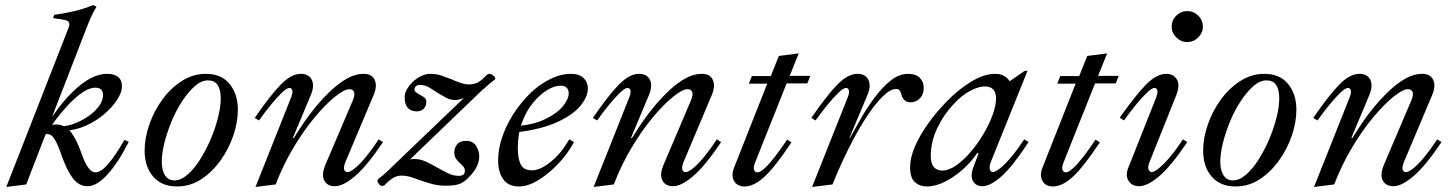

<svg xmlns="http://www.w3.org/2000/svg" viewBox="-20 -732 5765 762"><path d="M5 10 253 -624Q258 -639 252 -645.5Q246 -652 226 -655L191 -660L195 -673Q237 -679 275.5 -688Q314 -697 350 -712L363 -705Q351 -686 341 -663.5Q331 -641 323 -620L166 -215V-212L84 0ZM328 7Q294 7 271 -22Q248 -51 225 -113Q220 -129 212 -149Q204 -169 193.5 -184.5Q183 -200 167 -200Q151 -200 132 -180L113 -188Q139 -214 161 -226Q183 -238 202 -238Q238 -238 261.5 -207.5Q285 -177 305 -119Q330 -48 359 -48Q381 -48 410 -82Q439 -116 474 -177L491 -169Q449 -86 406.5 -39.5Q364 7 328 7ZM178 -224 164 -234Q185 -268 212.5 -304Q240 -340 271.5 -370.5Q303 -401 337 -420Q371 -439 405 -439Q434 -439 449 -426.5Q464 -414 464 -389Q464 -366 445.5 -337Q427 -308 395.5 -280.5Q364 -253 322.5 -234Q281 -215 235 -213L218 -230Q249 -231 279 -243Q309 -255 334 -273Q359 -291 374 -312.5Q389 -334 389 -355Q389 -368 382 -376Q375 -384 358 -384Q324 -384 275.5 -340Q227 -296 178 -224Z M682 8Q622 8 588 -31Q554 -70 554 -134Q554 -184 572.5 -237.5Q591 -291 624 -336.5Q657 -382 701.5 -410.5Q746 -439 797 -439Q858 -439 891 -399Q924 -359 924 -297Q924 -247 906 -194Q888 -141 855 -95Q822 -49 778.5 -20.5Q735 8 682 8ZM672 -16Q698 -16 724.5 -39Q751 -62 774.5 -99.5Q798 -137 816.5 -180.5Q835 -224 845.5 -266.5Q856 -309 856 -341Q856 -413 806 -413Q779 -413 753 -390Q727 -367 703 -330.5Q679 -294 661 -250.5Q643 -207 632.5 -165Q622 -123 622 -90Q622 -56 635 -36Q648 -16 672 -16Z M994 10 1134 -342Q1143 -364 1140 -373.5Q1137 -383 1129 -383Q1118 -383 1097.5 -363Q1077 -343 1053 -313.5Q1029 -284 1008 -254L991 -264Q1052 -353 1094 -396Q1136 -439 1174 -439Q1205 -439 1217 -416Q1229 -393 1214 -356L1142 -184H1146Q1162 -210 1184.5 -243.5Q1207 -277 1235.5 -311Q1264 -345 1295 -374Q1326 -403 1358.5 -421Q1391 -439 1423 -439Q1456 -439 1467 -415Q1478 -391 1463 -355L1350 -87Q1343 -68 1346 -58.5Q1349 -49 1359 -49Q1370 -49 1390 -65.5Q1410 -82 1434 -111.5Q1458 -141 1483 -179L1500 -168Q1436 -73 1389 -33Q1342 7 1309 7Q1279 7 1267 -15.5Q1255 -38 1271 -77L1380 -333Q1389 -354 1385.5 -366Q1382 -378 1366 -378Q1347 -378 1310 -348.5Q1273 -319 1229.5 -267Q1186 -215 1145 -146.5Q1104 -78 1074 0Z M1497 6Q1490 6 1484 -1.5Q1478 -9 1478 -13Q1478 -21 1487.5 -27Q1497 -33 1514 -49L1919 -437L1939 -418L1503 1L1549 -67Q1567 -84 1586.5 -92.5Q1606 -101 1624 -101Q1648 -101 1670.5 -90.5Q1693 -80 1715 -67Q1737 -55 1757.5 -44.5Q1778 -34 1803 -34Q1810 -34 1817.5 -38Q1825 -42 1825 -54Q1825 -63 1819.5 -70Q1814 -77 1806 -84Q1797 -92 1790 -102Q1783 -112 1783 -127Q1783 -145 1794 -159Q1805 -173 1830 -173Q1858 -173 1870 -152.5Q1882 -132 1882 -112Q1882 -71 1844 -32Q1825 -11 1806 -3Q1787 5 1750 5Q1718 5 1692 -2.5Q1666 -10 1643 -18Q1625 -25 1608 -30Q1591 -35 1573 -35Q1553 -35 1536.5 -23.5Q1520 -12 1510 -1Q1504 6 1497 6ZM1635 -290Q1586 -290 1586 -346Q1586 -362 1594.5 -377Q1603 -392 1615 -404Q1631 -420 1650 -429.5Q1669 -439 1686 -439Q1712 -439 1733.5 -431.5Q1755 -424 1773 -417Q1792 -408 1809.5 -402.5Q1827 -397 1843 -397Q1857 -397 1871 -402.5Q1885 -408 1900 -423Q1907 -430 1912 -434.5Q1917 -439 1923 -439Q1927 -439 1934 -435Q1941 -431 1944.5 -425Q1948 -419 1941 -414Q1930 -406 1920 -397.5Q1910 -389 1901 -380L1858 -364Q1838 -351 1820 -343Q1802 -335 1786 -335Q1768 -335 1751 -344Q1734 -353 1716 -364Q1700 -375 1683 -385Q1666 -395 1646 -395Q1636 -395 1630.5 -389.5Q1625 -384 1625 -378Q1625 -370 1631 -365.5Q1637 -361 1644 -357Q1655 -352 1663.5 -345.5Q1672 -339 1672 -327Q1672 -311 1661.5 -300.5Q1651 -290 1635 -290Z M2040 8Q1997 8 1977 -21Q1957 -50 1957 -93Q1957 -146 1977 -199Q1997 -252 2031 -299.5Q2065 -347 2106 -381Q2138 -407 2174 -423Q2210 -439 2245 -439Q2279 -439 2296 -422.5Q2313 -406 2313 -381Q2313 -348 2283.5 -312Q2254 -276 2190.5 -247Q2127 -218 2024 -206L2027 -231Q2099 -237 2145.5 -260Q2192 -283 2214.5 -311Q2237 -339 2237 -361Q2237 -392 2204 -392Q2181 -392 2152.5 -375Q2124 -358 2097 -326Q2070 -294 2052.5 -248Q2035 -202 2035 -143Q2035 -103 2046.5 -79.5Q2058 -56 2092 -56Q2113 -56 2139 -71Q2165 -86 2191.5 -113.5Q2218 -141 2239 -179L2258 -168Q2232 -120 2194 -80.5Q2156 -41 2115.5 -16.5Q2075 8 2040 8Z M2336 10 2476 -342Q2485 -364 2482 -373.5Q2479 -383 2471 -383Q2460 -383 2439.5 -363Q2419 -343 2395 -313.5Q2371 -284 2350 -254L2333 -264Q2394 -353 2436 -396Q2478 -439 2516 -439Q2547 -439 2559 -416Q2571 -393 2556 -356L2484 -184H2488Q2504 -210 2526.5 -243.5Q2549 -277 2577.5 -311Q2606 -345 2637 -374Q2668 -403 2700.5 -421Q2733 -439 2765 -439Q2798 -439 2809 -415Q2820 -391 2805 -355L2692 -87Q2685 -68 2688 -58.5Q2691 -49 2701 -49Q2712 -49 2732 -65.5Q2752 -82 2776 -111.5Q2800 -141 2825 -179L2842 -168Q2778 -73 2731 -33Q2684 7 2651 7Q2621 7 2609 -15.5Q2597 -38 2613 -77L2722 -333Q2731 -354 2727.5 -366Q2724 -378 2708 -378Q2689 -378 2652 -348.5Q2615 -319 2571.5 -267Q2528 -215 2487 -146.5Q2446 -78 2416 0Z M2935 8Q2906 8 2893.5 -13.5Q2881 -35 2893 -66L3025 -400H2952L2964 -430H3039L3071 -510L3150 -520L3114 -431H3196L3184 -401H3102L2976 -85Q2969 -66 2973 -57Q2977 -48 2986 -48Q2997 -48 3015.5 -65Q3034 -82 3057 -112Q3080 -142 3104 -178L3121 -167Q3058 -72 3015.5 -32Q2973 8 2935 8Z M3203 10 3343 -342Q3352 -364 3349 -373.5Q3346 -383 3338 -383Q3327 -383 3306.5 -363Q3286 -343 3262 -313.5Q3238 -284 3217 -254L3200 -264Q3261 -353 3303 -396Q3345 -439 3383 -439Q3414 -439 3426 -416Q3438 -393 3423 -356L3351 -184H3353Q3371 -216 3395.5 -259.5Q3420 -303 3450.5 -344Q3481 -385 3514.5 -412Q3548 -439 3585 -439Q3614 -439 3630 -423.5Q3646 -408 3646 -384Q3646 -357 3630.5 -341.5Q3615 -326 3595 -326Q3580 -326 3571 -333.5Q3562 -341 3559 -352Q3556 -365 3551 -372Q3546 -379 3537 -379Q3513 -379 3481 -347Q3449 -315 3414.5 -261Q3380 -207 3346.5 -139.5Q3313 -72 3284 0Z M3658 8Q3630 8 3611 -9Q3592 -26 3592 -68Q3592 -107 3611.5 -151.5Q3631 -196 3663.5 -241.5Q3696 -287 3736 -328Q3783 -377 3834.5 -408Q3886 -439 3929 -439Q3951 -439 3964.5 -431Q3978 -423 3986 -411H3989L4047 -451H4058L3913 -91Q3905 -70 3908.5 -59.5Q3912 -49 3920 -49Q3931 -49 3951 -65.5Q3971 -82 3995.5 -111.5Q4020 -141 4045 -179L4062 -168Q4000 -73 3955.5 -33Q3911 7 3879 7Q3854 7 3842 -12.5Q3830 -32 3843 -68L3864 -124H3858Q3835 -90 3801.5 -60Q3768 -30 3730.5 -11Q3693 8 3658 8ZM3719 -55Q3745 -55 3774 -75Q3803 -95 3831.5 -128Q3860 -161 3883 -200Q3906 -239 3919.5 -276Q3933 -313 3933 -341Q3933 -365 3922 -377Q3911 -389 3888 -389Q3863 -389 3829.5 -371Q3796 -353 3765 -319Q3725 -277 3699.5 -223Q3674 -169 3674 -114Q3674 -82 3686.5 -68.5Q3699 -55 3719 -55Z M4159 8Q4130 8 4117.5 -13.5Q4105 -35 4117 -66L4249 -400H4176L4188 -430H4263L4295 -510L4374 -520L4338 -431H4420L4408 -401H4326L4200 -85Q4193 -66 4197 -57Q4201 -48 4210 -48Q4221 -48 4239.5 -65Q4258 -82 4281 -112Q4304 -142 4328 -178L4345 -167Q4282 -72 4239.5 -32Q4197 8 4159 8Z M4501 7Q4473 7 4459.5 -13.5Q4446 -34 4457 -64L4567 -341Q4576 -365 4573 -374Q4570 -383 4562 -383Q4551 -383 4530.5 -363Q4510 -343 4486 -313.5Q4462 -284 4441 -254L4424 -265Q4486 -353 4528 -396Q4570 -439 4609 -439Q4637 -439 4650.5 -417Q4664 -395 4649 -356L4543 -91Q4534 -69 4538.5 -59Q4543 -49 4550 -49Q4561 -49 4581 -65.5Q4601 -82 4625.5 -111.5Q4650 -141 4675 -179L4692 -168Q4628 -73 4581 -33Q4534 7 4501 7ZM4691 -565Q4667 -565 4648.5 -583.5Q4630 -602 4630 -626Q4630 -652 4648.5 -670Q4667 -688 4691 -688Q4717 -688 4735.5 -670Q4754 -652 4754 -625Q4754 -602 4735.5 -583.5Q4717 -565 4691 -565Z M4883 8Q4823 8 4789 -31Q4755 -70 4755 -134Q4755 -184 4773.5 -237.5Q4792 -291 4825 -336.5Q4858 -382 4902.5 -410.5Q4947 -439 4998 -439Q5059 -439 5092 -399Q5125 -359 5125 -297Q5125 -247 5107 -194Q5089 -141 5056 -95Q5023 -49 4979.5 -20.5Q4936 8 4883 8ZM4873 -16Q4899 -16 4925.5 -39Q4952 -62 4975.5 -99.5Q4999 -137 5017.5 -180.5Q5036 -224 5046.5 -266.5Q5057 -309 5057 -341Q5057 -413 5007 -413Q4980 -413 4954 -390Q4928 -367 4904 -330.5Q4880 -294 4862 -250.5Q4844 -207 4833.5 -165Q4823 -123 4823 -90Q4823 -56 4836 -36Q4849 -16 4873 -16Z M5195 10 5335 -342Q5344 -364 5341 -373.5Q5338 -383 5330 -383Q5319 -383 5298.5 -363Q5278 -343 5254 -313.5Q5230 -284 5209 -254L5192 -264Q5253 -353 5295 -396Q5337 -439 5375 -439Q5406 -439 5418 -416Q5430 -393 5415 -356L5343 -184H5347Q5363 -210 5385.5 -243.5Q5408 -277 5436.5 -311Q5465 -345 5496 -374Q5527 -403 5559.5 -421Q5592 -439 5624 -439Q5657 -439 5668 -415Q5679 -391 5664 -355L5551 -87Q5544 -68 5547 -58.5Q5550 -49 5560 -49Q5571 -49 5591 -65.5Q5611 -82 5635 -111.5Q5659 -141 5684 -179L5701 -168Q5637 -73 5590 -33Q5543 7 5510 7Q5480 7 5468 -15.5Q5456 -38 5472 -77L5581 -333Q5590 -354 5586.5 -366Q5583 -378 5567 -378Q5548 -378 5511 -348.5Q5474 -319 5430.5 -267Q5387 -215 5346 -146.5Q5305 -78 5275 0Z"/></svg>

Font: Ibarra Real Nova Medium
Style: Italic
Weight: 500
Italic angle: -22°
Designer: Jose Maria Ribagorda & Octavio Pardo
Foundry: Octavio Pardo
Version: Version 2.000